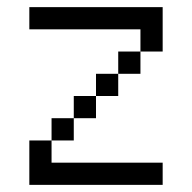

<svg xmlns="http://www.w3.org/2000/svg" viewBox="-20 -520 540 540"><path d="M437.5 0V-62.5H125V-125H62.5Q62.5 -125 62.5 0ZM125 -125H187.5V-187.5H125ZM187.5 -187.5H250V-250H187.5ZM250 -250H312.5V-312.5H250ZM312.5 -312.5H375V-375H312.5ZM375 -375H437.5Q437.5 -375 437.5 -500H62.5V-437.5H375Z"/></svg>

Font: UnifontExMono
Style: Regular
Weight: 500
Version: Version 15.0.06